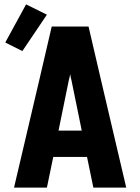

<svg xmlns="http://www.w3.org/2000/svg" viewBox="-20 -856 640 876"><path d="M44 0 159 -490 216 -735H384L441 -490L556 0H406L377 -140H223L194 0ZM353 -260 306 -490Q304 -497 302.5 -504Q301 -511 300 -518Q299 -511 297.5 -504Q296 -497 294 -490L247 -260ZM82 -623 4 -662 99 -836 194 -789Z"/></svg>

Font: Iosevka SS04 Heavy Extended
Style: Regular
Weight: 900
Width: 7
Monospace: yes
Designer: Belleve Invis
Foundry: Belleve Invis
Version: Version 19.0.0; ttfautohint (v1.8.4)